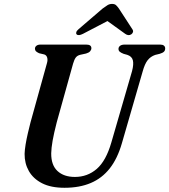

<svg xmlns="http://www.w3.org/2000/svg" viewBox="-20 -922 842 956"><path d="M534.5 -213 637.5 -568Q646.5 -602.5 641.5 -622Q636.5 -641.5 613.5 -649L595.5 -654Q581.5 -659.5 575.8 -664.8Q570 -670 570 -678.5Q570 -688 578 -694Q586 -700 601 -700H777.5Q790 -700 796.2 -694.8Q802.5 -689.5 802.5 -681Q802.5 -670.5 796.2 -664.5Q790 -658.5 775 -654L752.5 -648.5Q729.5 -640.5 715 -622Q700.5 -603.5 690 -565L587 -209Q565 -132.5 526.5 -83.5Q488 -34.5 432 -10.8Q376 13 301 13Q233.5 13 189.5 -9.5Q145.5 -32 123.8 -70.2Q102 -108.5 102.5 -156Q103 -175.5 107.5 -202.8Q112 -230 118.8 -259Q125.5 -288 132 -313L213.5 -606.5Q218.5 -622.5 215 -635Q211.5 -647.5 200 -651L174.5 -657Q163 -662.5 158.5 -667.2Q154 -672 154 -680.5Q154.5 -689 161.8 -694.5Q169 -700 182 -700H409.5Q435 -700 435 -682Q435 -674 428.8 -666.8Q422.5 -659.5 408.5 -655.5L379 -649Q365 -645.5 357.5 -635.8Q350 -626 344 -605.5L262.5 -313Q248.5 -258.5 242 -221.8Q235.5 -185 235 -158.5Q234.5 -100 266.2 -70.5Q298 -41 353 -41Q415.5 -41 461.8 -81Q508 -121 534.5 -213ZM543.5 -832H494.5L603.5 -753.5Q619.5 -742 633.5 -751Q639 -754.5 641.8 -761.5Q644.5 -768.5 639 -776.5L572 -879.5Q564.5 -890 557.8 -896.2Q551 -902.5 538 -902.5Q525.5 -902.5 515.2 -896.2Q505 -890 491 -879.5L371 -776.5Q361.5 -768.5 359.8 -761.5Q358 -754.5 361.5 -751Q366 -746.5 374 -747.2Q382 -748 393 -753.5Z"/></svg>

Font: Fraunces Medium
Style: Italic
Weight: 500
Italic angle: -16°
Version: Version 1.000;[b76b70a41]